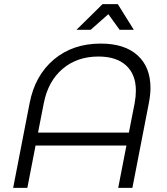

<svg xmlns="http://www.w3.org/2000/svg" viewBox="-20 -914 810 934"><path d="M631 -769H562L507 -845L421 -769H352L479 -894H553ZM712 -486Q712 -454 704 -412L624 0H555L595 -206H153L113 0H44L124 -412Q150 -547 242 -624.5Q334 -702 470 -702Q586 -702 649 -645Q712 -588 712 -486ZM641 -473Q641 -552 593.5 -595.5Q546 -639 459 -639Q355 -639 284.5 -579Q214 -519 193 -412L165 -269H607L635 -412Q641 -445 641 -473Z"/></svg>

Font: TypoPRO Montserrat Alternates
Style: Italic
Weight: 300
Italic angle: -11.3°
Designer: Julieta Ulanovsky
Foundry: Julieta Ulanovsky
Version: Version 6.001